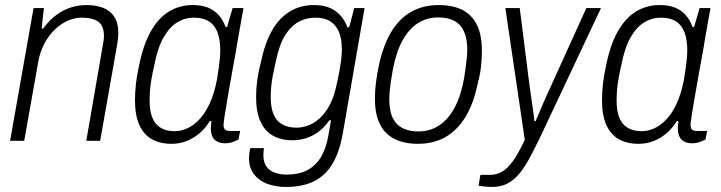

<svg xmlns="http://www.w3.org/2000/svg" viewBox="-20 -558 2859 761"><path d="M20 0 113 -526H154L145 -445H151Q178 -481 206.5 -501Q235 -521 264.5 -529.5Q294 -538 323 -538Q360 -538 388.5 -527Q417 -516 433 -491.5Q449 -467 449 -428Q449 -417 447.5 -404.5Q446 -392 444 -379L377 0H322L387 -376Q389 -387 390.5 -397Q392 -407 392 -416Q392 -444 381.5 -459.5Q371 -475 351 -481.5Q331 -488 304 -488Q277 -488 250 -476.5Q223 -465 198.5 -442Q174 -419 155.5 -384.5Q137 -350 130 -304L76 0Z M660 12Q614 12 581.5 -6.5Q549 -25 532 -63.5Q515 -102 515 -161Q515 -193 519 -227.5Q523 -262 531 -297Q547 -378 576.5 -431.5Q606 -485 648.5 -511.5Q691 -538 744 -538Q779 -538 804 -528Q829 -518 846.5 -498.5Q864 -479 874 -451H880L902 -526H945L924 -408Q920 -381 912.5 -340.5Q905 -300 897 -255Q889 -210 882 -169.5Q875 -129 870.5 -100Q866 -71 866 -62Q866 -51 871.5 -45Q877 -39 890 -39H932L925 -5Q916 0 902 5Q888 10 872 10Q847 10 832 -3Q817 -16 816 -43Q815 -50 816 -58.5Q817 -67 818 -77L812 -79Q786 -36 746 -12Q706 12 660 12ZM673 -38Q696 -38 720.5 -48.5Q745 -59 768.5 -83Q792 -107 810.5 -146.5Q829 -186 840 -243Q844 -268 847 -289Q850 -310 851.5 -327Q853 -344 853 -359Q853 -401 842 -430Q831 -459 808 -473.5Q785 -488 749 -488Q713 -488 682.5 -469.5Q652 -451 628.5 -410Q605 -369 592 -302Q585 -271 580.5 -245.5Q576 -220 574.5 -199.5Q573 -179 573 -160Q573 -96 598.5 -67Q624 -38 673 -38Z M1113 183Q1072 183 1039 170.5Q1006 158 986.5 132.5Q967 107 967 69Q967 62 968 52Q969 42 972 29H1026Q1025 37 1024.5 43.5Q1024 50 1024 57Q1024 85 1036 102Q1048 119 1069.5 126.5Q1091 134 1117 134Q1163 134 1196 117.5Q1229 101 1250.5 67Q1272 33 1281 -18Q1284 -35 1286.5 -50.5Q1289 -66 1292 -81H1285Q1266 -53 1242 -35.5Q1218 -18 1192 -10Q1166 -2 1140 -2Q1094 -2 1061.5 -20.5Q1029 -39 1012 -77Q995 -115 995 -173Q995 -206 999.5 -240Q1004 -274 1013 -307Q1037 -426 1091 -482Q1145 -538 1224 -538Q1276 -538 1308.5 -515Q1341 -492 1357 -450H1364L1384 -526H1425L1339 -31Q1326 43 1298.5 90Q1271 137 1225.5 160Q1180 183 1113 183ZM1155 -52Q1177 -52 1201 -60.5Q1225 -69 1247.5 -89.5Q1270 -110 1288 -144.5Q1306 -179 1316 -231Q1322 -257 1326 -280Q1330 -303 1332.5 -323.5Q1335 -344 1335 -361Q1335 -403 1323.5 -431Q1312 -459 1289 -473.5Q1266 -488 1229 -488Q1194 -488 1163.5 -471.5Q1133 -455 1110 -418Q1087 -381 1074 -318Q1067 -288 1062 -262.5Q1057 -237 1055 -215Q1053 -193 1053 -173Q1053 -131 1064.5 -104.5Q1076 -78 1098.5 -65Q1121 -52 1155 -52Z M1637 12Q1582 12 1544 -7Q1506 -26 1486 -65.5Q1466 -105 1466 -167Q1466 -198 1470 -230Q1474 -262 1481 -295Q1498 -377 1530 -430.5Q1562 -484 1609.5 -511Q1657 -538 1718 -538Q1774 -538 1812 -519Q1850 -500 1870 -460Q1890 -420 1890 -357Q1890 -327 1886.5 -294.5Q1883 -262 1874 -230Q1858 -149 1825.5 -95.5Q1793 -42 1746 -15Q1699 12 1637 12ZM1638 -37Q1685 -37 1721.5 -61.5Q1758 -86 1783 -133.5Q1808 -181 1820 -251Q1824 -278 1826.5 -297.5Q1829 -317 1830.5 -332.5Q1832 -348 1832 -362Q1832 -406 1818.5 -434.5Q1805 -463 1779.5 -476Q1754 -489 1717 -489Q1672 -489 1636 -466Q1600 -443 1575 -397Q1550 -351 1537 -282Q1532 -255 1529 -233.5Q1526 -212 1524.5 -195.5Q1523 -179 1523 -164Q1523 -119 1536.5 -91Q1550 -63 1576 -50Q1602 -37 1638 -37Z M1930 183Q1918 183 1902.5 181.5Q1887 180 1877 178L1884 135H1923Q1947 135 1969 123Q1991 111 2013 80.5Q2035 50 2060 -4L1983 -526H2040L2078 -225Q2081 -205 2084.5 -179Q2088 -153 2092 -126.5Q2096 -100 2098 -78H2103Q2110 -93 2117.5 -112Q2125 -131 2134 -151Q2143 -171 2151.5 -190Q2160 -209 2167 -224L2304 -526H2362L2119 -10Q2098 33 2079 68.5Q2060 104 2039 129.5Q2018 155 1992 169Q1966 183 1930 183Z M2511 12Q2465 12 2432.5 -6.5Q2400 -25 2383 -63.5Q2366 -102 2366 -161Q2366 -193 2370 -227.5Q2374 -262 2382 -297Q2398 -378 2427.5 -431.5Q2457 -485 2499.5 -511.5Q2542 -538 2595 -538Q2630 -538 2655 -528Q2680 -518 2697.5 -498.5Q2715 -479 2725 -451H2731L2753 -526H2796L2775 -408Q2771 -381 2763.5 -340.5Q2756 -300 2748 -255Q2740 -210 2733 -169.5Q2726 -129 2721.5 -100Q2717 -71 2717 -62Q2717 -51 2722.5 -45Q2728 -39 2741 -39H2783L2776 -5Q2767 0 2753 5Q2739 10 2723 10Q2698 10 2683 -3Q2668 -16 2667 -43Q2666 -50 2667 -58.5Q2668 -67 2669 -77L2663 -79Q2637 -36 2597 -12Q2557 12 2511 12ZM2524 -38Q2547 -38 2571.5 -48.5Q2596 -59 2619.5 -83Q2643 -107 2661.5 -146.5Q2680 -186 2691 -243Q2695 -268 2698 -289Q2701 -310 2702.5 -327Q2704 -344 2704 -359Q2704 -401 2693 -430Q2682 -459 2659 -473.5Q2636 -488 2600 -488Q2564 -488 2533.5 -469.5Q2503 -451 2479.5 -410Q2456 -369 2443 -302Q2436 -271 2431.5 -245.5Q2427 -220 2425.5 -199.5Q2424 -179 2424 -160Q2424 -96 2449.5 -67Q2475 -38 2524 -38Z"/></svg>

Font: Archivo SemiCondensed ExtraLight
Style: Italic
Weight: 250
Width: 4
Italic angle: -10°
Designer: Hector Gatti
Foundry: Omnibus-Type
Version: Version 2.001